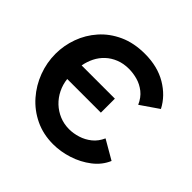

<svg xmlns="http://www.w3.org/2000/svg" viewBox="-178 -890 1072 1072"><g transform="rotate(45 358.0 -354.0)"><path d="M379 6Q300.3 6 236.2 -24.8Q172.1 -55.5 126.2 -108Q80.3 -160.5 55.8 -226Q31.3 -291.5 31.3 -360.5Q31.3 -426.4 54.1 -489.4Q76.8 -552.4 121.7 -603.1Q166.6 -653.9 232.7 -684Q298.7 -714 385 -714Q484.8 -714 557.5 -671Q630.2 -627.9 665.6 -559L559.4 -485.9Q541.5 -526.4 512 -549.6Q482.6 -572.7 448.3 -582.1Q414 -591.5 381 -591.5Q338.2 -591.5 303.7 -577.6Q269.2 -563.8 243.9 -540.1Q218.5 -516.4 202.7 -485Q187 -453.6 180.6 -418H443V-307.5H177.3Q181.6 -267.8 198.9 -232.9Q216.2 -198 243.6 -172Q271.1 -146.1 306.5 -131.3Q341.9 -116.5 383 -116.5Q416.6 -116.5 451.7 -127.5Q486.9 -138.4 516.5 -162.1Q546 -185.8 563 -224.4L675.9 -159Q653.8 -106.5 605.6 -69.5Q557.4 -32.5 497.6 -13.2Q437.8 6 379 6Z"/></g></svg>

Font: Raleway Thin
Style: Regular
Weight: 100
Designer: Matt McInerney, Pablo Impallari, Rodrigo Fuenzalida
Foundry: Matt McInerney, Pablo Impallari, Rodrigo Fuenzalida
Version: Version 4.026